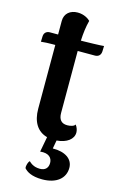

<svg xmlns="http://www.w3.org/2000/svg" viewBox="-131 -702 611 977"><g transform="rotate(15 175.0 -213.5)"><path d="M215 -513H204C206 -554 210 -586 219 -621C210 -630 187 -647 152 -647C113 -647 84 -624 84 -585V-513H41C25 -513 11 -504 10 -484L9 -455C22 -457 56 -458 69 -458H84V-122C84 -54 112 -8 165 6L150 86C196 81 214 103 214 129C214 155 199 171 171 171C135 171 119 153 112 147C105 151 97 174 100 187C113 202 139 220 196 220C271 220 315 183 315 128C315 81 273 53 208 54L216 10C269 6 303 -20 303 -55C303 -66 299 -81 289 -94C284 -83 263 -79 248 -79C217 -79 202 -97 202 -132V-426V-458H293C310 -458 323 -468 324 -488L325 -517C315 -515 225 -513 215 -513Z"/></g></svg>

Font: Arima Koshi ExtraBold
Style: Regular
Weight: 800
Designer: Joana Correia and Natanael Gama
Foundry: NDISCOVER
Version: Version 1.019;PS 001.019;hotconv 1.0.88;makeotf.lib2.5.64775